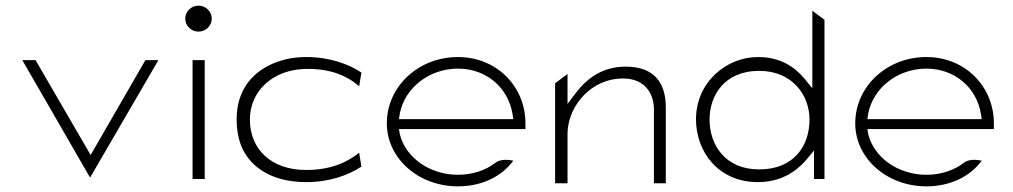

<svg xmlns="http://www.w3.org/2000/svg" viewBox="-20 -664 3589 680"><path d="M59 -451 299 -35 541 -451H495L301 -115L106 -451Z M636 -598C636 -573 657 -552 683 -552C709 -552 730 -573 730 -598C730 -623 709 -644 683 -644C657 -644 636 -623 636 -598ZM662 -30H705V-451H662Z M818 -241C818 -208 823 -178 833 -151C862 -74 941 -19 1064 -19C1147 -19 1213 -43 1260 -74L1252 -123C1207 -87 1148 -62 1064 -62C941 -62 865 -135 865 -241C865 -266 870 -290 880 -312C908 -373 973 -420 1070 -420C1150 -420 1206 -397 1248 -362L1252 -358L1260 -407C1215 -437 1148 -462 1064 -462C1026 -462 993 -456 962 -445C876 -414 818 -347 818 -241Z M1350 -227C1350 -104 1461 -4 1602 -4C1687 -4 1757 -39 1798 -95C1779 -99 1751 -101 1734 -87C1700 -61 1654 -45 1602 -45C1502 -45 1416 -106 1396 -189L1393 -207H1841V-227C1841 -357 1740 -462 1602 -462C1461 -462 1350 -357 1350 -227ZM1393 -242 1396 -262C1414 -354 1501 -421 1602 -421C1703 -421 1780 -353 1795 -261L1798 -242Z M1946 -15H1990V-187C1990 -247 2017 -296 2050 -329C2080 -359 2126 -386 2187 -386C2262 -386 2296 -335 2296 -276V-15H2338V-284C2338 -373 2295 -428 2196 -428C2114 -428 2060 -387 2021 -337L1990 -296V-402L1946 -369Z M2445 -241C2445 -128 2523 -19 2664 -19C2742 -19 2796 -53 2834 -96L2863 -131V-30H2900V-594L2857 -626V-351L2828 -387C2791 -430 2741 -462 2664 -462C2555 -462 2445 -375 2445 -241ZM2493 -241C2493 -324 2544 -413 2669 -413C2787 -413 2847 -326 2847 -241C2847 -142 2787 -64 2669 -64C2548 -64 2493 -151 2493 -241Z M3009 -227C3009 -104 3120 -4 3261 -4C3346 -4 3416 -39 3457 -95C3438 -99 3410 -101 3393 -87C3359 -61 3313 -45 3261 -45C3161 -45 3075 -106 3055 -189L3052 -207H3500V-227C3500 -357 3399 -462 3261 -462C3120 -462 3009 -357 3009 -227ZM3052 -242 3055 -262C3073 -354 3160 -421 3261 -421C3362 -421 3439 -353 3454 -261L3457 -242Z"/></svg>

Font: Charger Sport
Style: HLExt
Weight: 100
Designer: Jasper
Foundry: Cannot Into Space Fonts
Version: Version 1.1